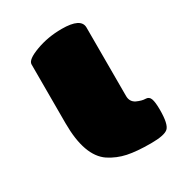

<svg xmlns="http://www.w3.org/2000/svg" viewBox="-145 -678 731 785"><g transform="rotate(-30 221.0 -286.0)"><path d="M350.1 -534.2V-210.9Q350.1 -183.6 373 -171.9Q397 -161.1 413.1 -161.1Q430.2 -161.1 436 -145Q441.9 -128.9 441.9 -92.8Q441.9 -25.4 423.8 -8.8Q405.8 7.8 341.8 7.8Q275.4 7.8 232.4 -1.2Q189.5 -10.3 152.8 -34.2Q80.1 -83.5 80.1 -237.8V-516.1Q80.1 -538.1 137.2 -559.1Q193.8 -580.1 258.8 -580.1Q350.1 -580.1 350.1 -534.2Z"/></g></svg>

Font: GGS TheRock Black
Style: Regular
Weight: 900
Designer: Rodrigo Fuenzalida (2012); Goodgame Studios (2014)
Foundry: Rodrigo Fuenzalida,2012;  GGS,2014
Version: Version 1.002 | FøM Mod